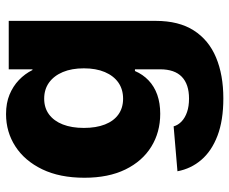

<svg xmlns="http://www.w3.org/2000/svg" viewBox="-84 -496 791 664"><g transform="rotate(-90 312.0 -163.5)"><path d="M304.2 212.9Q228 212.9 175 192.6Q122.1 172.4 91.6 136.7Q61 101.1 52.2 54.2L207.5 41Q211.9 56.6 224.6 68.6Q237.3 80.6 257.1 87.4Q276.9 94.2 303.7 94.2Q353 94.2 378.9 69.3Q404.8 44.4 404.8 -5.9V-92.8H398.9Q387.2 -65.4 366.5 -45.7Q345.7 -25.9 316.7 -15.6Q287.6 -5.4 251 -5.4Q187 -5.4 137 -36.4Q86.9 -67.4 58.3 -126Q29.8 -184.6 29.8 -267.6Q29.8 -353 59.1 -413.6Q88.4 -474.1 138.2 -506.3Q188 -538.6 250 -538.6Q288.1 -538.6 317.1 -526.6Q346.2 -514.6 367.7 -494.1Q389.2 -473.6 402.3 -447.3H404.8V-529.3H572.3V-21Q572.3 59.1 539.1 110.8Q505.9 162.6 445.6 187.7Q385.3 212.9 304.2 212.9ZM303.2 -133.8Q335.4 -133.8 358.9 -150.1Q382.3 -166.5 395.3 -197Q408.2 -227.5 408.2 -269.5Q408.2 -311.5 395.3 -342.3Q382.3 -373 358.9 -389.9Q335.4 -406.7 303.2 -406.7Q271.5 -406.7 248.8 -389.9Q226.1 -373 214.1 -342.3Q202.1 -311.5 202.1 -269.5Q202.1 -227.1 214.1 -196.5Q226.1 -166 248.8 -149.9Q271.5 -133.8 303.2 -133.8Z"/></g></svg>

Font: Inter 24pt ExtraBold
Style: Regular
Weight: 800
Designer: Rasmus Andersson
Foundry: rsms
Version: Version 4.001;git-66647c0bb